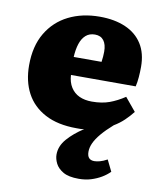

<svg xmlns="http://www.w3.org/2000/svg" viewBox="-86 -599 765 917"><g transform="rotate(10 296.0 -140.0)"><path d="M358 250Q309 250 282.5 234.5Q256 219 245 197Q234 175 234 154Q234 113 265 77.5Q296 42 343 12Q334 14 324.5 14Q315 14 306 14Q215 14 153.5 -18.5Q92 -51 61.5 -108.5Q31 -166 31 -243Q31 -336 69 -400Q107 -464 173 -497Q239 -530 324 -530Q396 -530 449 -507Q502 -484 530.5 -439Q559 -394 559 -328Q559 -304 557 -278.5Q555 -253 550 -232H236Q238 -197 253.5 -172.5Q269 -148 295 -136Q321 -124 356 -124Q405 -124 441.5 -137.5Q478 -151 514 -175L567 -111Q549 -88 527.5 -67.5Q506 -47 479 -31Q445 -1 423.5 24.5Q402 50 392 72Q382 94 382 114Q382 135 391 144.5Q400 154 417 154Q428 154 443.5 150Q459 146 479 135L506 190Q489 207 467 220Q445 233 418 241.5Q391 250 358 250ZM234 -319H369Q371 -333 372 -345Q373 -357 373 -369Q373 -404 358.5 -423Q344 -442 316 -442Q289 -442 271.5 -426.5Q254 -411 245 -383.5Q236 -356 234 -319Z"/></g></svg>

Font: Literata 18pt ExtraBold
Style: Regular
Weight: 800
Designer: Latin by Veronika Burian and Jose Scaglione. Greek by Irene Vlachou. Cyrillic by Vera Evstafieva.
Foundry: TypeTogether
Version: Version 3.103;gftools[0.9.29]